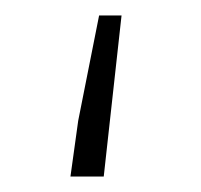

<svg xmlns="http://www.w3.org/2000/svg" viewBox="-20 -228 259 248"><path d="M71 0 81 -72 108 -208H137L114 0Z"/></svg>

Font: Giro Light
Style: Regular
Weight: 300
Designer: Paul D. Hunt
Foundry: Adobe Systems Incorporated
Version: Version 1.000;PS 1.0;hotconv 1.0.88;makeotf.lib2.5.647800